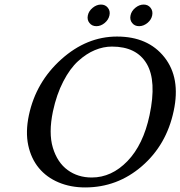

<svg xmlns="http://www.w3.org/2000/svg" viewBox="-20 -820 798 850"><path d="M564.9 -718.3Q553.7 -732.4 557.9 -752Q562 -771.5 579.3 -785.6Q596.7 -799.8 616 -799.8Q635.3 -799.8 646.5 -785.6Q657.7 -771.5 653.8 -752Q649.9 -732.4 632.6 -718.3Q615.2 -704.1 595.7 -704.1Q576.2 -704.1 564.9 -718.3ZM376 -718.3Q364.7 -732.4 368.9 -752Q373 -771.5 390.4 -785.6Q407.7 -799.8 427 -799.8Q446.3 -799.8 457.5 -785.6Q468.8 -771.5 464.6 -752Q460.4 -732.4 443.4 -718.3Q426.3 -704.1 406.7 -704.1Q387.2 -704.1 376 -718.3ZM475.6 -613.8Q437.5 -613.8 399.9 -598.1Q362.3 -582.5 326.2 -549.8Q290 -517.1 260.3 -459.7Q230.5 -402.3 214.4 -327.1Q194.3 -231 214.1 -165.8Q233.9 -100.6 279.3 -67.4Q324.7 -34.2 386.2 -34.2Q474.1 -34.2 544.2 -106.7Q614.3 -179.2 642.1 -310.1Q674.3 -461.9 629.4 -537.8Q584.5 -613.8 475.6 -613.8ZM749 -329.1Q717.3 -178.7 608.4 -84.5Q499.5 9.8 356.9 9.8Q292.5 9.8 239.5 -12.5Q186.5 -34.7 152.1 -76.2Q117.7 -117.7 105 -177Q92.3 -236.3 107.9 -310.1Q139.2 -457 251.5 -557.6Q363.8 -658.2 498 -658.2Q635.3 -658.2 707.8 -566.7Q780.3 -475.1 749 -329.1Z"/></svg>

Font: Linux Biolinum
Style: Italic
Weight: 400
Italic angle: -12°
Designer: Philipp H. Poll
Foundry: Philipp H. Poll
Version: Version 1.1.3 ; ttfautohint (v0.9)